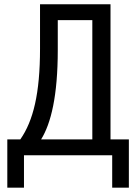

<svg xmlns="http://www.w3.org/2000/svg" viewBox="-20 -718 640 888"><path d="M13.8 149.9H90.9V0H498.9V149.9H576V-73.2H491.1V-698.2H165.1V-492.9C165.1 -285.9 133.9 -159.1 73.9 -73.2H13.8ZM170.1 -73.2C215.9 -147 247.2 -274.9 247.2 -486.9V-625H407V-73.2Z"/></svg>

Font: Margiela Mono
Style: Regular
Weight: 400
Designer: Mike Abbink, Paul van der Laan, Pieter van Rosmalen
Foundry: Bold Monday
Version: Version 2.003 2021